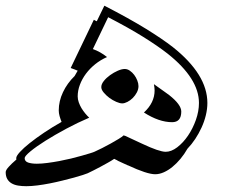

<svg xmlns="http://www.w3.org/2000/svg" viewBox="-76 -575 796 668"><path d="M645.5 -216.8Q645.5 -195.8 640.1 -173.8Q634.8 -151.9 625.2 -131.1Q615.7 -110.4 603.3 -91.6Q590.8 -72.8 576.2 -57.6Q565.4 -38.6 552 -22.5Q538.6 -6.3 523.9 5.6Q509.3 17.6 493.9 24.4Q478.5 31.2 463.9 31.2Q435.5 31.2 368.7 0L369.1 0.5Q358.4 -4.4 349.4 -8.5Q340.3 -12.7 333 -16.1V-16.6Q327.1 -19.5 325 -20.5Q322.8 -21.5 322.3 -22Q321.8 -22.5 321.8 -22.2Q321.8 -22 320.8 -22Q311.5 -15.6 299.1 -8.8Q286.6 -2 274.2 4.9Q261.7 11.7 249.8 17.6Q237.8 23.4 229 27.8Q224.6 29.8 211.9 33.9Q199.2 38.1 181.2 43Q163.1 47.9 141.6 53.2Q120.1 58.6 97.7 63Q75.2 67.4 54 70.1Q32.7 72.8 15.6 72.8Q0 72.8 -13.2 70.6Q-26.4 68.4 -35.9 62.7Q-45.4 57.1 -50.8 47.6Q-56.2 38.1 -56.2 23.9Q-56.2 17.1 -46.1 5.9Q-36.1 -5.4 -19 -20Q-19 -21 -19.3 -22.2Q-19.5 -23.4 -19.5 -24.9Q-19.5 -32.2 -6.8 -46.1Q5.9 -60.1 27.3 -77.1Q48.8 -94.2 77.4 -113.5Q106 -132.8 138.2 -150.9Q134.3 -160.6 131.3 -171.1Q128.4 -181.6 128.4 -190.9Q128.4 -223.1 143.1 -254.2Q157.7 -285.2 183.6 -310.5Q188.5 -319.3 194.3 -329.1Q189 -331.5 183.3 -333.5Q177.7 -335.4 169.9 -338.4L250.5 -506.3Q252.9 -504.9 255.6 -503.4Q258.3 -502 260.7 -501L287.1 -555.2Q373.5 -510.7 431.6 -474.9Q489.7 -439 525.4 -411.1Q645.5 -315.9 645.5 -216.8ZM405.8 -275.4Q405.8 -264.2 400.1 -253.4Q394.5 -242.7 386 -234.1Q377.4 -225.6 367.4 -220.5Q357.4 -215.3 349.1 -215.3Q340.8 -215.3 328.4 -220.7Q315.9 -226.1 304.4 -234.6Q293 -243.2 284.7 -253.2Q276.4 -263.2 276.4 -272Q276.4 -282.2 285.2 -293.2Q293.9 -304.2 306.9 -313.5Q319.8 -322.8 333.7 -328.9Q347.7 -335 357.9 -335Q367.2 -335 375.7 -329.1Q384.3 -323.2 390.9 -314.5Q397.5 -305.7 401.6 -295.2Q405.8 -284.7 405.8 -275.4ZM554.7 -187Q554.7 -149.9 522.9 -149.9Q477.1 -149.9 424.8 -183.6Q461.9 -217.8 461.9 -260.3Q461.9 -268.6 459.5 -282.2Q483.4 -265.6 496.1 -256.1Q508.8 -246.6 512.7 -244.1Q554.7 -210.9 554.7 -187ZM616.2 -216.8Q616.2 -301.8 507.3 -388.2Q473.1 -415 422.6 -446.5Q372.1 -478 300.3 -515.1L247.1 -404.3Q273.4 -395 296.4 -376.5Q273.9 -366.7 255.4 -351.8Q236.8 -336.9 223.1 -318.6Q209.5 -300.3 201.9 -280Q194.3 -259.8 194.3 -239.7Q194.3 -229.5 198 -219Q201.7 -208.5 207.5 -198.7Q213.4 -189 220.5 -180.4Q227.5 -171.9 234.4 -165.5Q194.3 -148.4 154.3 -127Q114.3 -105.5 82 -85.2Q49.8 -64.9 29.8 -48.3Q9.8 -31.7 9.8 -24.9Q9.8 -13.7 21.7 -9.5Q33.7 -5.4 52.2 -5.4Q68.8 -5.4 88.9 -8.1Q108.9 -10.7 129.9 -14.6Q150.9 -18.6 171.1 -23.4Q191.4 -28.3 208.3 -33.2Q225.1 -38.1 237.3 -41.7Q249.5 -45.4 253.4 -47.4Q264.2 -52.2 279.3 -59.8Q294.4 -67.4 309.3 -75.7Q324.2 -84 336.7 -91.6Q349.1 -99.1 354 -104Q357.4 -104 373.5 -95.9Q389.6 -87.9 418 -75.2Q478 -46.9 500.5 -46.9Q520 -46.9 540.5 -62.5Q561 -78.1 577.9 -102.8Q594.7 -127.4 605.5 -157.7Q616.2 -188 616.2 -216.8Z"/></svg>

Font: XB Kayhan Sayeh
Style: Regular
Weight: 700
Designer: Behnam
Foundry: Irmug
Version: Version 7.300 2009